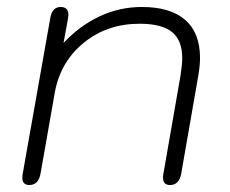

<svg xmlns="http://www.w3.org/2000/svg" viewBox="-20 -520 659 550"><path d="M44 -11Q44 -18 45 -22L124 -468Q129 -500 154 -500Q176 -500 176 -477L175 -468L162 -397Q209 -447 266 -473.5Q323 -500 386 -500Q468 -500 510.5 -463Q553 -426 553 -354Q553 -333 548 -303L499 -22Q493 10 467 10Q447 10 447 -11Q447 -18 448 -22L497 -303Q502 -335 502 -353Q502 -405 472.5 -428.5Q443 -452 380 -452Q287 -452 220 -397.5Q153 -343 137 -255L96 -22Q90 10 64 10Q44 10 44 -11Z"/></svg>

Font: Kodchasan ExtraLight
Style: Italic
Weight: 275
Italic angle: -10°
Version: Version 1.000; ttfautohint (v1.6)